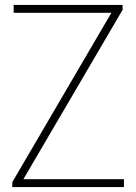

<svg xmlns="http://www.w3.org/2000/svg" viewBox="-20 -760 554 780"><path d="M30 0V-20L432.5 -708H35.5V-740H478V-720L75 -32H483.5V0Z"/></svg>

Font: Encode Sans SmCnd Th
Style: Regular
Weight: 100
Width: 4
Designer: Multiple Designers
Foundry: Impallari Type
Version: Version 3.002; ttfautohint (v1.8.3) -l 8 -r 50 -G 200 -x 14 